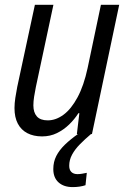

<svg xmlns="http://www.w3.org/2000/svg" viewBox="-20 -555 532 795"><path d="M154.3 9.8Q118.7 9.8 93 -3.7Q67.4 -17.1 53.7 -43.2Q40 -69.3 40 -107.4Q40 -127.4 43.5 -150.1Q46.9 -172.9 51.3 -194.8L124.5 -535.2H201.2L128.4 -194.3Q124 -172.9 121.1 -153.8Q118.2 -134.8 118.2 -118.7Q118.2 -89.4 132.6 -73Q147 -56.6 177.7 -56.6Q211.4 -56.6 243.2 -80.1Q274.9 -103.5 301 -151.9Q327.1 -200.2 342.8 -273.4L397.9 -535.2H473.6L360.8 0H298.3L308.6 -86.4H304.7Q288.6 -61 266.1 -39.3Q243.7 -17.6 215.8 -3.9Q188 9.8 154.3 9.8ZM280.8 219.7Q244.1 219.7 222.4 200.2Q200.7 180.7 200.7 145Q200.7 115.2 213.1 90.8Q225.6 66.4 248.8 43.9Q272 21.5 304.2 -1L356.9 0Q332 21 311.3 42Q290.5 63 278.6 85Q266.6 106.9 266.6 131.3Q266.6 148.4 275.6 157.2Q284.7 166 300.8 166Q310.1 166 319.8 164.3Q329.6 162.6 339.4 160.6L334 211.9Q322.3 215.8 308.6 217.8Q294.9 219.7 280.8 219.7Z"/></svg>

Font: Open Sans SemiCondensed
Style: Italic
Weight: 400
Width: 4
Italic angle: -12°
Designer: Monotype Design Team
Foundry: Monotype Imaging Inc.
Version: Version 3.000